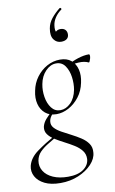

<svg xmlns="http://www.w3.org/2000/svg" viewBox="-146 -727 637 1062"><g transform="rotate(-10 172.5 -196.5)"><path d="M268 -673Q272 -675 275.5 -670.5Q279 -666 275 -663Q253 -647 239.5 -626.5Q226 -606 223 -584Q219 -556 227 -544.5Q235 -533 245 -530L218 -523Q217 -541 227 -549.5Q237 -558 252 -558Q269 -558 278.5 -548.5Q288 -539 288 -523Q288 -506 276.5 -497Q265 -488 245 -488Q219 -488 203.5 -509.5Q188 -531 195 -571Q200 -601 220 -626Q240 -651 268 -673ZM106 281Q52 281 17 263.5Q-18 246 -33 218Q-48 190 -41 159Q-30 115 15 82.5Q60 50 117 18L124 26Q99 41 73.5 56.5Q48 72 29.5 91Q11 110 6 138Q1 170 17.5 196.5Q34 223 69 238.5Q104 254 153 254Q209 254 240 231.5Q271 209 273 175Q274 148 258.5 128Q243 108 218 92.5Q193 77 165.5 63Q138 49 114 34Q90 19 77 1Q64 -17 68 -41Q73 -63 89.5 -82Q106 -101 131 -123L142 -115Q130 -108 120 -94Q110 -80 108 -65Q105 -44 119.5 -28Q134 -12 158.5 1.5Q183 15 210.5 29Q238 43 262.5 59Q287 75 301.5 96Q316 117 313 146Q311 180 282 211Q253 242 207 261.5Q161 281 106 281ZM150 -98Q112 -98 87.5 -118.5Q63 -139 54.5 -172.5Q46 -206 55 -246Q63 -288 87.5 -321Q112 -354 146.5 -373Q181 -392 220 -392Q259 -392 282.5 -372Q306 -352 314 -319Q322 -286 313 -246Q304 -201 278.5 -168Q253 -135 219 -116.5Q185 -98 150 -98ZM175 -116Q206 -116 232.5 -142Q259 -168 268 -214Q274 -248 269 -285Q264 -322 246 -348.5Q228 -375 195 -375Q163 -375 136 -347Q109 -319 101 -276Q94 -241 100 -203.5Q106 -166 125 -141Q144 -116 175 -116ZM257 -346 256 -353Q286 -371 320 -382Q354 -393 382 -393Q387 -393 387.5 -385.5Q388 -378 385.5 -369Q383 -360 380 -353.5Q377 -347 374 -349Q351 -360 318.5 -358Q286 -356 257 -346Z"/></g></svg>

Font: Cormorant Light Light
Style: Italic
Weight: 300
Italic angle: -10°
Version: Version 4.000